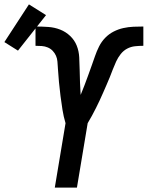

<svg xmlns="http://www.w3.org/2000/svg" viewBox="-107 -856 674 876"><path d="M143 0 192 -294Q183 -324 178 -355.5Q173 -387 169 -418.5Q165 -450 162 -482Q159 -514 157 -546V-547Q156 -561 155 -575Q154 -589 148.5 -601.5Q143 -614 133.5 -624Q124 -634 111 -639.5Q98 -645 83.5 -646Q69 -647 55 -647V-735H56Q85 -735 113.5 -733Q142 -731 167.5 -721Q193 -711 213 -692Q233 -673 243 -648Q253 -623 254.5 -594Q256 -565 256.5 -536.5Q257 -508 258 -480Q259 -452 261 -423Q270 -445 278.5 -467Q287 -489 295 -511.5Q303 -534 311 -556Q319 -578 326.5 -600Q334 -622 345 -644Q356 -666 373 -683.5Q390 -701 411.5 -712Q433 -723 456 -728Q479 -733 501.5 -734Q524 -735 547 -735V-647Q528 -647 509 -645Q490 -643 473 -634Q456 -625 443.5 -609Q431 -593 423 -575.5Q415 -558 408 -540Q401 -522 394 -504Q387 -486 379 -468.5Q371 -451 363.5 -433Q356 -415 347.5 -397.5Q339 -380 330.5 -362.5Q322 -345 312.5 -328Q303 -311 293 -294L244 0ZM-25 -625 -87 -664 25 -836 103 -787Z"/></svg>

Font: Iosevka Curly Semibold Oblique
Style: Regular
Weight: 600
Italic angle: -9°
Monospace: yes
Designer: Belleve Invis
Foundry: Belleve Invis
Version: Version 11.1.0; ttfautohint (v1.8.3)